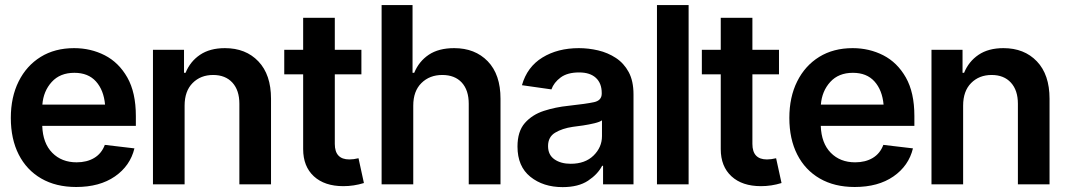

<svg xmlns="http://www.w3.org/2000/svg" viewBox="-20 -748 4326 779"><path d="M289.1 10.7Q207 10.7 147.5 -23.7Q87.9 -58.1 55.9 -121.1Q23.9 -184.1 23.9 -269.5Q23.9 -354 55.7 -417.7Q87.4 -481.4 145 -517.1Q202.6 -552.7 280.8 -552.7Q348.1 -552.7 405 -523.7Q461.9 -494.6 496.6 -433.6Q531.2 -372.6 531.2 -277.3V-237.3H151.4Q153.8 -167 191.9 -128.2Q230 -89.4 291 -89.4Q332.5 -89.4 362.3 -107.2Q392.1 -125 405.3 -160.2L525.4 -146Q508.3 -75.2 446.3 -32.2Q384.3 10.7 289.1 10.7ZM281.7 -452.6Q223.6 -452.6 189.9 -415.5Q156.2 -378.4 151.9 -323.7H406.2Q400.9 -382.3 369.4 -417.5Q337.9 -452.6 281.7 -452.6Z M729 -319.3V0H600.6V-545.9H726.6V-452.6H732.9Q751.5 -498.5 791.5 -525.6Q831.5 -552.7 892.6 -552.7Q977.1 -552.7 1028.3 -499Q1079.6 -445.3 1079.6 -347.2V0H951.2V-327.1Q951.2 -381.8 922.9 -412.8Q894.5 -443.8 844.7 -443.8Q793.9 -443.8 761.5 -411.1Q729 -378.4 729 -319.3Z M1446.3 -545.9V-446.3H1338.4V-164.1Q1338.4 -101.1 1397.5 -101.1Q1414.6 -101.1 1434.6 -106L1456.5 -5.4Q1415.5 7.3 1373 7.3Q1296.9 7.3 1253.4 -32.7Q1210 -72.8 1210 -143.1V-446.3H1133.3V-545.9H1210V-675.8H1338.4V-545.9Z M1656.7 -319.3V0H1528.3V-727.5H1653.8V-452.6H1660.6Q1679.7 -499 1719.7 -525.9Q1759.8 -552.7 1822.8 -552.7Q1907.2 -552.7 1959 -499.3Q2010.7 -445.8 2010.7 -347.2V0H1881.8V-327.1Q1881.8 -382.3 1853.5 -413.1Q1825.2 -443.8 1774.4 -443.8Q1723.1 -443.8 1689.9 -411.1Q1656.7 -378.4 1656.7 -319.3Z M2262.7 11.2Q2184.1 11.2 2131.8 -30.8Q2079.6 -72.8 2079.6 -153.3Q2079.6 -214.8 2109.4 -248.8Q2139.2 -282.7 2186.5 -298.1Q2233.9 -313.5 2286.6 -318.8Q2358.9 -326.7 2390.1 -333.5Q2421.4 -340.3 2421.4 -368.2V-370.6Q2421.4 -410.2 2397.7 -432.1Q2374 -454.1 2329.6 -454.1Q2282.2 -454.1 2254.6 -433.6Q2227.1 -413.1 2217.3 -385.3L2097.7 -402.3Q2118.7 -476.6 2180.7 -514.6Q2242.7 -552.7 2328.6 -552.7Q2367.7 -552.7 2407 -543.5Q2446.3 -534.2 2478.8 -512.9Q2511.2 -491.7 2530.8 -455.6Q2550.3 -419.4 2550.3 -365.2V0H2426.8V-75.2H2422.9Q2405.3 -41 2366 -14.9Q2326.7 11.2 2262.7 11.2ZM2295.4 -83.5Q2354 -83.5 2388.2 -116.9Q2422.4 -150.4 2422.4 -195.8V-259.8Q2414.1 -253.4 2392.1 -248Q2370.1 -242.7 2345.7 -239Q2321.3 -235.4 2304.2 -233.4Q2261.2 -227.1 2232.4 -209.7Q2203.6 -192.4 2203.6 -155.3Q2203.6 -119.6 2229.5 -101.6Q2255.4 -83.5 2295.4 -83.5Z M2773.9 -727.5V0H2645.5V-727.5Z M3140.6 -545.9V-446.3H3032.7V-164.1Q3032.7 -101.1 3091.8 -101.1Q3108.9 -101.1 3128.9 -106L3150.9 -5.4Q3109.9 7.3 3067.4 7.3Q2991.2 7.3 2947.8 -32.7Q2904.3 -72.8 2904.3 -143.1V-446.3H2827.6V-545.9H2904.3V-675.8H3032.7V-545.9Z M3447.8 10.7Q3365.7 10.7 3306.2 -23.7Q3246.6 -58.1 3214.6 -121.1Q3182.6 -184.1 3182.6 -269.5Q3182.6 -354 3214.4 -417.7Q3246.1 -481.4 3303.7 -517.1Q3361.3 -552.7 3439.5 -552.7Q3506.8 -552.7 3563.7 -523.7Q3620.6 -494.6 3655.3 -433.6Q3689.9 -372.6 3689.9 -277.3V-237.3H3310.1Q3312.5 -167 3350.6 -128.2Q3388.7 -89.4 3449.7 -89.4Q3491.2 -89.4 3521 -107.2Q3550.8 -125 3564 -160.2L3684.1 -146Q3667 -75.2 3605 -32.2Q3543 10.7 3447.8 10.7ZM3440.4 -452.6Q3382.3 -452.6 3348.6 -415.5Q3314.9 -378.4 3310.5 -323.7H3564.9Q3559.6 -382.3 3528.1 -417.5Q3496.6 -452.6 3440.4 -452.6Z M3887.7 -319.3V0H3759.3V-545.9H3885.3V-452.6H3891.6Q3910.2 -498.5 3950.2 -525.6Q3990.2 -552.7 4051.3 -552.7Q4135.7 -552.7 4187 -499Q4238.3 -445.3 4238.3 -347.2V0H4109.9V-327.1Q4109.9 -381.8 4081.5 -412.8Q4053.2 -443.8 4003.4 -443.8Q3952.6 -443.8 3920.2 -411.1Q3887.7 -378.4 3887.7 -319.3Z"/></svg>

Font: Inter Tight SemiBold
Style: Regular
Weight: 600
Designer: Rasmus Andersson
Foundry: rsms
Version: Version 3.004; ttfautohint (v1.8.4.7-5d5b)